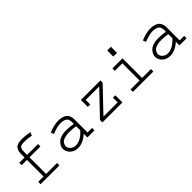

<svg xmlns="http://www.w3.org/2000/svg" viewBox="170 -1609 2591 2591"><g transform="rotate(-45 1465.0 -314.0)"><path d="M94.7 -408.2H196.3V-462.9Q196.3 -498 200.7 -520.5Q205.1 -543 219.7 -565.9Q234.4 -588.9 266.6 -599.6Q298.8 -610.4 349.6 -610.4Q410.2 -610.4 494.1 -594.7L473.6 -545.9Q411.1 -561.5 336.9 -561.5Q303.7 -561.5 284.2 -554.2Q264.6 -546.9 256.3 -529.3Q248 -511.7 246.6 -499Q245.1 -486.3 245.1 -460V-408.2H453.1V-362.3H245.1V-45.9H453.1V0H94.7V-45.9H196.3V-362.3H94.7Z M1036.1 -289.1V-45.9H1123V0H987.3V-70.3Q896.5 13.7 800.8 13.7Q731.4 13.7 687.5 -28.3Q643.6 -70.3 643.6 -124Q643.6 -146.5 653.8 -169.9Q664.1 -193.4 686 -217.3Q708 -241.2 750.5 -256.3Q793 -271.5 850.6 -271.5Q922.9 -271.5 987.3 -258.8V-289.1Q987.3 -302.7 986.3 -312Q985.4 -321.3 979.5 -338.4Q973.6 -355.5 961.9 -365.7Q950.2 -376 926.3 -384.3Q902.3 -392.6 869.1 -392.6Q795.9 -392.6 702.1 -351.6L683.6 -395.5Q789.1 -439.5 870.1 -439.5Q917 -439.5 950.7 -426.8Q984.4 -414.1 1000.5 -398.4Q1016.6 -382.8 1025.4 -357.9Q1034.2 -333 1035.2 -320.3Q1036.1 -307.6 1036.1 -289.1ZM987.3 -135.7V-213.9Q925.8 -224.6 860.4 -224.6Q815.4 -224.6 781.7 -214.8Q748 -205.1 732.4 -192.9Q716.8 -180.7 708 -163.6Q699.2 -146.5 697.8 -138.2Q696.3 -129.9 696.3 -123Q696.3 -86.9 727.5 -60.1Q758.8 -33.2 799.8 -33.2Q895.5 -33.2 987.3 -135.7Z M1283.2 -419.9H1656.2V-377.9L1339.8 -45.9H1610.4V-135.7H1656.2V0H1273.4V-45.9L1586.9 -374H1329.1V-287.1H1283.2Z M1884.8 -419.9H2077.1V-45.9H2246.1V0H1856.4V-45.9H2028.3V-374H1884.8ZM2006.8 -524.4V-640.6H2077.1V-524.4Z M2793.9 -289.1V-45.9H2880.9V0H2745.1V-70.3Q2654.3 13.7 2558.6 13.7Q2489.3 13.7 2445.3 -28.3Q2401.4 -70.3 2401.4 -124Q2401.4 -146.5 2411.6 -169.9Q2421.9 -193.4 2443.8 -217.3Q2465.8 -241.2 2508.3 -256.3Q2550.8 -271.5 2608.4 -271.5Q2680.7 -271.5 2745.1 -258.8V-289.1Q2745.1 -302.7 2744.1 -312Q2743.2 -321.3 2737.3 -338.4Q2731.4 -355.5 2719.7 -365.7Q2708 -376 2684.1 -384.3Q2660.2 -392.6 2627 -392.6Q2553.7 -392.6 2460 -351.6L2441.4 -395.5Q2546.9 -439.5 2627.9 -439.5Q2674.8 -439.5 2708.5 -426.8Q2742.2 -414.1 2758.3 -398.4Q2774.4 -382.8 2783.2 -357.9Q2792 -333 2793 -320.3Q2793.9 -307.6 2793.9 -289.1ZM2745.1 -135.7V-213.9Q2683.6 -224.6 2618.2 -224.6Q2573.2 -224.6 2539.6 -214.8Q2505.9 -205.1 2490.2 -192.9Q2474.6 -180.7 2465.8 -163.6Q2457 -146.5 2455.6 -138.2Q2454.1 -129.9 2454.1 -123Q2454.1 -86.9 2485.4 -60.1Q2516.6 -33.2 2557.6 -33.2Q2653.3 -33.2 2745.1 -135.7Z"/></g></svg>

Font: Thabit
Style: Regular
Weight: 500
Designer: Regenerated by Nadim Shaikli
Foundry: MAK Alagha
Version: 0.01